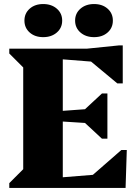

<svg xmlns="http://www.w3.org/2000/svg" viewBox="-20 -931 680 951"><path d="M26 0V-24L95 -93V-597L26 -666V-690H411L568 -706H588V-518H561L431 -626L291 -637V-382L401 -390L485 -468H512V-244H485L401 -322L291 -329V-53L440 -65L581 -188H608L602 0ZM194 -747Q153 -747 127 -770Q101 -793 101 -829Q101 -865 127 -888Q153 -911 194 -911Q235 -911 261.5 -888Q288 -865 288 -829Q288 -793 261.5 -770Q235 -747 194 -747ZM446 -747Q405 -747 378.5 -770Q352 -793 352 -829Q352 -865 378.5 -888Q405 -911 446 -911Q487 -911 513 -888Q539 -865 539 -829Q539 -793 513 -770Q487 -747 446 -747Z"/></svg>

Font: Platypi ExtraBold
Style: Regular
Weight: 800
Designer: David Sargent
Foundry: Bolt Cutter Type
Version: Version 1.200; ttfautohint (v1.8.4.7-5d5b)